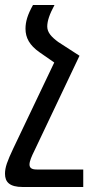

<svg xmlns="http://www.w3.org/2000/svg" viewBox="-41 -512 382 768"><path d="M-21 183C-21 216 -3 236 50 236H292V166H106C85 166 77 159 77 146C77 133 85 114 97 90L277 -289L192 -344C165 -364 148 -382 148 -406C148 -428 157 -455 177 -492H91C69 -453 61 -425 61 -397C61 -361 77 -331 117 -303L176 -262L12 82C-12 133 -21 157 -21 183Z"/></svg>

Font: Noto Sans Armenian SemiCondensed
Style: Regular
Weight: 400
Width: 4
Designer: Monotype Design Team
Foundry: Monotype Imaging Inc.
Version: Version 2.008